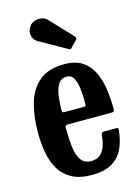

<svg xmlns="http://www.w3.org/2000/svg" viewBox="-119 -839 661 918"><g transform="rotate(-15 211.5 -380.0)"><path d="M22 -250Q22 -330 40.5 -394Q59 -458 104 -495.5Q149 -533 228.5 -533Q283 -533 317 -510.2Q351 -487.5 369.2 -449.2Q387.5 -411 394.2 -363.5Q401 -316 401 -266.5Q401 -256 397.5 -253.2Q394 -250.5 383.5 -250.5H171.5Q162.5 -250.5 159.5 -247.5Q156.5 -244.5 156.5 -236Q156.5 -186.5 161.2 -144.8Q166 -103 182.5 -77.5Q199 -52 233.5 -52Q263 -52 279.8 -67.5Q296.5 -83 304.5 -107.8Q312.5 -132.5 314.5 -161Q315.5 -173 329.5 -173H387.5Q396 -173 397.8 -170.5Q399.5 -168 399 -162Q394.5 -112.5 376.8 -72.8Q359 -33 321.5 -10Q284 13 220 13Q159.5 13 120.8 -8.2Q82 -29.5 60.5 -66Q39 -102.5 30.5 -150Q22 -197.5 22 -250ZM172.5 -311.5H262.5Q272.5 -311.5 274.5 -313Q276.5 -314.5 276.5 -321Q277 -352.5 274.2 -387.8Q271.5 -423 260.2 -447.8Q249 -472.5 223 -472.5Q196 -472.5 182.2 -450.8Q168.5 -429 163.8 -395.2Q159 -361.5 158.5 -326Q158.5 -317.5 160.2 -314.5Q162 -311.5 172.5 -311.5ZM268 -597 135 -672Q116 -682.5 109.8 -704.5Q103.5 -726.5 120 -751Q129.5 -765 146.5 -770.2Q163.5 -775.5 180.8 -772.2Q198 -769 208.5 -757.5L311.5 -648Q320.5 -639 312 -630L283 -600Q279 -595.5 276.2 -594.5Q273.5 -593.5 268 -597Z"/></g></svg>

Font: Besley* Condensed Semi
Style: Regular
Weight: 600
Width: 3
Designer: Owen Earl
Foundry: indestructible type*
Version: Version 3.000; ttfautohint (v1.8.3)